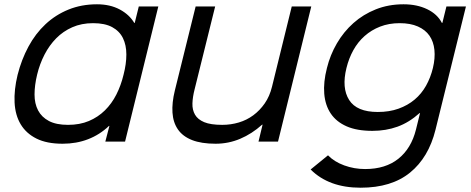

<svg xmlns="http://www.w3.org/2000/svg" viewBox="-20 -660 2195 895"><path d="M563 0H471L490 -73H488Q445 -32 390.5 -11Q336 10 272 10Q198 10 150 -14Q102 -38 76.5 -80.5Q51 -123 48 -182Q45 -241 62 -311Q80 -382 112.5 -442.5Q145 -503 192 -547Q239 -591 299.5 -615.5Q360 -640 432 -640Q493 -640 538 -616Q583 -592 606 -553H608L627 -630H718ZM556 -312Q569 -362 569 -406Q569 -450 553 -482.5Q537 -515 503 -533.5Q469 -552 414 -552Q360 -552 317 -533Q274 -514 242 -481.5Q210 -449 187.5 -405.5Q165 -362 153 -312Q141 -262 141 -219.5Q141 -177 157.5 -145.5Q174 -114 208 -96Q242 -78 297 -78Q352 -78 394.5 -96Q437 -114 469 -145.5Q501 -177 522.5 -219.5Q544 -262 556 -312Z M1276 0H1185L1204 -79H1202Q1154 -36 1099.5 -13Q1045 10 985 10Q919 10 875.5 -7Q832 -24 809.5 -56.5Q787 -89 784 -135Q781 -181 795 -238L892 -630H983L887 -243Q878 -208 877 -178Q876 -148 889 -125.5Q902 -103 932 -90.5Q962 -78 1016 -78Q1056 -78 1093 -89Q1130 -100 1160.5 -122.5Q1191 -145 1214 -178Q1237 -211 1248 -256L1340 -630H1431Z M2152 -630 2010 -55Q1978 74 1891.5 144.5Q1805 215 1661 215Q1513 215 1428 130L1509 64Q1538 94 1584.5 111Q1631 128 1682 128Q1777 128 1837 80Q1897 32 1919 -56L1938 -133H1936Q1887 -89 1833 -69.5Q1779 -50 1716 -50Q1644 -50 1596 -71Q1548 -92 1522 -130.5Q1496 -169 1491.5 -223Q1487 -277 1504 -343Q1519 -404 1550.5 -458Q1582 -512 1627.5 -552.5Q1673 -593 1732 -616.5Q1791 -640 1861 -640Q1924 -640 1971.5 -617Q2019 -594 2040 -553H2042L2061 -630ZM1998 -343Q2009 -389 2005 -427.5Q2001 -466 1982 -493.5Q1963 -521 1928 -536.5Q1893 -552 1843 -552Q1793 -552 1752 -536Q1711 -520 1679.5 -492Q1648 -464 1627 -426Q1606 -388 1595 -343Q1572 -250 1607.5 -194Q1643 -138 1741 -138Q1795 -138 1838 -153.5Q1881 -169 1913 -196Q1945 -223 1966 -260.5Q1987 -298 1998 -343Z"/></svg>

Font: TypoPRO Sinkin Sans
Style: 400 Italic
Weight: 400
Italic angle: -112°
Designer: Keith Bates
Foundry: K-Type
Version: Sinkin Sans (version 1.0)  by Keith Bates   •   © 2014   www